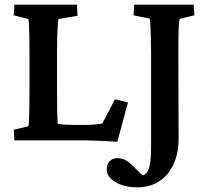

<svg xmlns="http://www.w3.org/2000/svg" viewBox="-20 -593 877 811"><path d="M475.6 5.9Q454.1 3.9 428.7 2.9Q403.3 2 380.4 1Q357.4 0 341.8 0H41L38.1 -44.9L99.6 -59.6Q101.6 -64.5 102.5 -85Q103.5 -105.5 104 -137.7Q104.5 -169.9 104.5 -208V-364.3Q104.5 -404.3 104 -436Q103.5 -467.8 102.5 -488.3Q101.6 -508.8 99.6 -512.7L38.1 -528.3L41 -573.2H304.7L307.6 -526.4L226.6 -512.7Q225.6 -509.8 224.1 -490.7Q222.7 -471.7 221.7 -439.5Q220.7 -407.2 220.7 -364.3V-208Q220.7 -153.3 221.7 -117.7Q222.7 -82 223.6 -70.3Q239.3 -67.4 256.3 -66.4Q273.4 -65.4 297.9 -65.4H343.8Q367.2 -65.4 383.3 -67.4Q399.4 -69.3 412.1 -71.3L465.8 -173.8L520.5 -160.2ZM739.3 -513.7Q737.3 -510.7 735.8 -491.2Q734.4 -471.7 733.9 -439.9Q733.4 -408.2 733.4 -365.2L734.4 -7.8Q734.4 54.7 712.9 101.1Q691.4 147.5 652.3 172.9Q613.3 198.2 559.6 198.2Q504.9 198.2 467.8 176.3Q430.7 154.3 430.7 121.1Q430.7 99.6 443.4 87.4Q456.1 75.2 475.6 75.2Q492.2 75.2 507.3 82Q522.5 88.9 538.1 104.5L600.6 166L553.7 148.4Q579.1 152.3 592.8 143.1Q606.4 133.8 612.3 105Q618.2 76.2 618.2 23.4V-368.2Q618.2 -406.2 617.2 -437Q616.2 -467.8 615.2 -488.8Q614.3 -509.8 612.3 -514.6L543.9 -528.3L546.9 -573.2H797.9L800.8 -528.3Z"/></svg>

Font: Crimson Pro SemiBold
Style: Regular
Weight: 600
Designer: Jacques Le Bailly
Foundry: Baron von Fonthausen
Version: Version 1.003